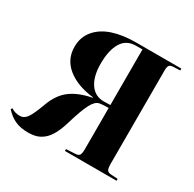

<svg xmlns="http://www.w3.org/2000/svg" viewBox="-167 -899 1091 1082"><g transform="rotate(30 378.5 -358.0)"><path d="M144 14.2Q95.2 14.2 59.6 -2.2Q23.9 -18.6 -4.9 -51.8L2 -60.1Q25.4 -43.9 58.1 -43.9Q85 -43.9 103.5 -69.8Q122.1 -95.7 149.9 -171.9Q176.8 -245.1 228 -283.4Q279.3 -321.8 363.8 -337.9V-340.8Q256.8 -353 193.8 -403.8Q130.9 -454.6 130.9 -536.1Q130.9 -599.6 168.5 -643.8Q206.1 -688 270.3 -709Q334.5 -730 419.9 -730H713.9V-717.8L670.9 -715.8Q650.4 -715.3 643.8 -706.1Q637.2 -696.8 637.2 -670.9V-68.8Q637.2 -38.1 643.3 -27.3Q649.4 -16.6 668 -15.1L713.9 -12.2V0H377.9V-12.2L433.1 -15.1Q456.5 -15.6 463.4 -26.1Q470.2 -36.6 470.2 -65.9V-333Q429.7 -333 411.1 -329.1Q385.7 -324.2 364.3 -283.2Q342.8 -242.2 315.9 -151.9Q301.3 -101.6 283.4 -68.6Q265.6 -35.6 243.7 -17.6Q221.7 0.5 198.5 7.3Q175.3 14.2 144 14.2ZM428.2 -351.1Q453.1 -351.1 470.2 -352.1V-713.9H429.2Q365.7 -713.9 335.9 -663.6Q306.2 -613.3 306.2 -527.8Q306.2 -445.3 338.1 -398.2Q370.1 -351.1 428.2 -351.1Z"/></g></svg>

Font: Display Regular
Style: Bold
Weight: 700
Designer: Latin by Veronika Burian and Jose Scaglione. Greek by Irene Vlachou. Cyrillic by Vera Evstafieva.
Foundry: TypeTogether
Version: Version 3.002